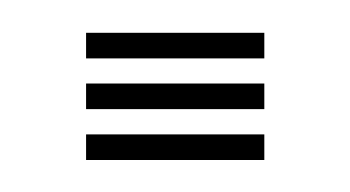

<svg xmlns="http://www.w3.org/2000/svg" viewBox="-20 -100 219 120"><path d="M33.8 0V-16H145.2V0ZM33.8 -63.5V-79.5H145.2V-63.5ZM33.8 -31.8V-47.8H145.2V-31.8Z"/></svg>

Font: Big Shoulders Inline Text Thin Medium
Style: Regular
Weight: 500
Version: Version 2.002